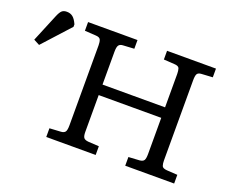

<svg xmlns="http://www.w3.org/2000/svg" viewBox="-300 -907 1332 1099"><g transform="rotate(20 365.5 -357.0)"><path d="M69 0V-53L138 -57Q155 -58 163 -67.5Q171 -77 171 -108V-596Q171 -617 165.5 -629.5Q160 -642 135 -643L69 -647V-700H370V-647L301 -643Q284 -642 276.5 -631.5Q269 -621 269 -592V-392H650V-596Q650 -615 645.5 -628.5Q641 -642 614 -643L550 -647V-700H848V-647L780 -643Q761 -642 754.5 -631.5Q748 -621 748 -592V-104Q748 -85 752.5 -72Q757 -59 783 -57L848 -53V0H550V-53L617 -57Q637 -59 643.5 -69.5Q650 -80 650 -108V-328H269V-104Q269 -79 276 -69Q283 -59 304 -57L370 -53V0ZM-150 -481 -186 -500 -116 -669Q-105 -695 -94.5 -704.5Q-84 -714 -65 -714Q-43 -714 -28 -702Q-13 -690 0 -661V-646Z"/></g></svg>

Font: Literata Variable Black
Style: Regular
Weight: 900
Designer: Latin by Veronika Burian and Jose Scaglione. Greek by Irene Vlachou. Cyrillic by Vera Evstafieva.
Foundry: TypeTogether
Version: Version 3.021